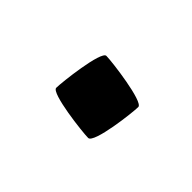

<svg xmlns="http://www.w3.org/2000/svg" viewBox="-34 -373 268 268"><g transform="rotate(45 100.0 -239.5)"><path d="M53 -208C53 -198 123 -190 134 -190C145 -190 153 -260 153 -270C153 -280 82 -289 71 -289C61 -289 53 -218 53 -208Z"/></g></svg>

Font: bitstorm
Style: ext
Weight: 400
Version: Version 0.2